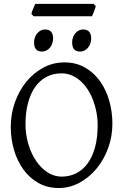

<svg xmlns="http://www.w3.org/2000/svg" viewBox="-20 -950 640 985"><path d="M481 -307.1Q481 -340.8 474.9 -373.8Q468.8 -406.7 457.5 -436.3Q446.3 -465.8 429.9 -491Q413.6 -516.1 393.1 -534.4Q372.6 -552.7 348.1 -563.2Q323.7 -573.7 295.9 -573.7Q252.4 -573.7 218 -555.4Q183.6 -537.1 159.9 -503.2Q136.2 -469.2 123.5 -420.9Q110.8 -372.6 110.8 -313Q110.8 -258.3 125.7 -209.5Q140.6 -160.6 165.8 -123.8Q190.9 -86.9 224.6 -65.4Q258.3 -43.9 295.9 -43.9Q336.4 -43.9 370.4 -60.8Q404.3 -77.6 429 -110.8Q453.6 -144 467.3 -193.4Q481 -242.7 481 -307.1ZM556.6 -315.9Q556.6 -249.5 534.7 -189.7Q512.7 -129.9 474.9 -84.5Q437 -39.1 387.2 -12.2Q337.4 14.6 281.7 14.6Q223.1 14.6 177.2 -11.2Q131.3 -37.1 99.9 -80.6Q68.4 -124 51.8 -180.7Q35.2 -237.3 35.2 -298.8Q35.2 -365.2 56.6 -425.3Q78.1 -485.4 115.2 -530.8Q152.3 -576.2 202.4 -603Q252.4 -629.9 310.1 -629.9Q370.6 -629.9 416.5 -603.3Q462.4 -576.7 493.7 -532.7Q524.9 -488.8 540.8 -432.1Q556.6 -375.5 556.6 -315.9ZM447.8 -752.4Q447.8 -738.8 443.4 -726.6Q439 -714.4 431.4 -705.3Q423.8 -696.3 413.6 -690.9Q403.3 -685.5 391.1 -685.5Q369.1 -685.5 359.6 -697.8Q350.1 -710 350.1 -732.4Q350.1 -746.1 354.5 -758.3Q358.9 -770.5 366.7 -779.5Q374.5 -788.6 384.5 -793.7Q394.5 -798.8 406.2 -798.8Q447.8 -798.8 447.8 -752.4ZM252.4 -752.4Q252.4 -738.8 248 -726.6Q243.7 -714.4 236.1 -705.3Q228.5 -696.3 218.3 -690.9Q208 -685.5 195.8 -685.5Q173.8 -685.5 164.3 -697.8Q154.8 -710 154.8 -732.4Q154.8 -746.1 159.2 -758.3Q163.6 -770.5 171.4 -779.5Q179.2 -788.6 189.2 -793.7Q199.2 -798.8 210.9 -798.8Q252.4 -798.8 252.4 -752.4ZM471.2 -918.5Q470.2 -913.1 467.8 -906Q465.3 -898.9 462.4 -891.8Q459.5 -884.8 456.8 -877.9Q454.1 -871.1 452.1 -866.7H151.9L141.1 -878.9Q142.1 -884.3 144.5 -891.1Q147 -897.9 149.9 -905Q152.8 -912.1 155.8 -918.7Q158.7 -925.3 161.1 -930.2H460.4Z"/></svg>

Font: Gentium Plus APac
Style: Regular
Weight: 400
Designer: J. Victor Gaultney, Annie Olsen, Iska Routamaa, Becca Hirsbrunner
Foundry: SIL International
Version: Version 5.000